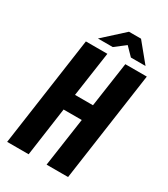

<svg xmlns="http://www.w3.org/2000/svg" viewBox="-182 -814 784 898"><g transform="rotate(30 210.0 -365.5)"><path d="M7 0 91 -591H207L172 -349H269L304 -591H420L336 0H220L258 -263H160L123 0ZM133 -631 243 -731H308L390 -631H311L269 -674L213 -631Z"/></g></svg>

Font: Alumni Sans Thin
Style: Bold Italic
Weight: 700
Italic angle: -8°
Version: Version 1.016